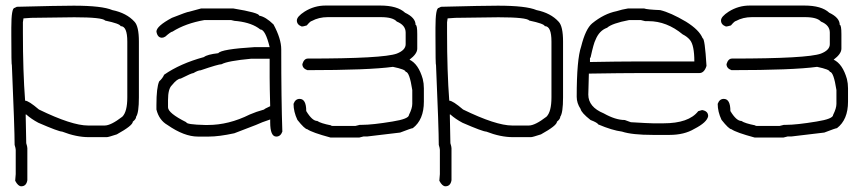

<svg xmlns="http://www.w3.org/2000/svg" viewBox="-20 -483 3040 679"><path d="M240.7 -462.9Q340.8 -462.9 377.4 -447.3Q427.7 -437 455.6 -406.2Q471.2 -390.1 471.2 -335.9V-138.7Q471.2 -84 461.4 -70.3Q461.4 -62 449.7 -52.7Q449.7 -39.1 393.1 -7.8Q363.3 2 357.9 2H293.5Q250 2 199.7 -17.6Q187.5 -17.6 115.7 -48.8Q90.8 -62 72.8 -78.1H70.8V-76.2Q70.8 -50.8 72.8 23.4Q76.7 36.1 76.7 41V154.3Q73.2 175.8 55.2 175.8Q43.9 175.8 33.7 156.2L35.6 132.8V46.9Q35.6 42 31.7 29.3Q31.7 -27.3 22 -252Q20 -252 20 -357.4V-384.8Q20 -455.1 31.7 -455.1L39.6 -459Q189 -462.9 240.7 -462.9ZM90.3 -419.9 63 -418 61 -404.3V-367.2Q61 -229.5 68.8 -127Q81.1 -127 117.7 -95.7Q233.9 -39.1 291.5 -39.1H350.1Q372.1 -39.1 412.6 -70.3Q430.2 -87.9 430.2 -138.7V-335.9Q430.2 -390.6 406.7 -390.6Q403.8 -399.4 352.1 -410.2Q342.3 -421.9 242.7 -421.9Q123.5 -419.9 90.3 -419.9Z M691.4 -453.1H804.7Q896.5 -438 896.5 -427.7Q919.4 -423.8 947.3 -396.5Q974.6 -345.7 974.6 -308.6Q974.6 -130.9 978.5 -17.6Q972.2 0 957 0Q935.5 0 935.5 -50.8V-60.5Q905.8 -50.8 884.8 -41L808.6 -11.7Q754.4 0 718.8 0H679.7Q631.3 0 572.3 -41Q542.5 -58.1 533.2 -95.7V-111.3Q533.2 -173.8 543 -195.3Q554.7 -205.6 560.5 -218.8Q617.2 -258.3 701.2 -281.2Q712.9 -290.5 752 -294.9Q761.7 -309.1 880.9 -316.4H933.6Q918.5 -378.9 900.4 -378.9Q872.1 -401.9 820.3 -408.2Q810.5 -408.2 796.9 -412.1H703.1Q636.2 -400.4 589.8 -371.1Q584.5 -371.1 564.5 -353.5Q558.1 -349.6 552.7 -349.6Q537.1 -349.6 533.2 -371.1Q533.2 -390.6 587.9 -419.9Q642.1 -441.4 648.4 -441.4ZM574.2 -103.5Q574.2 -83 638.7 -50.8Q638.7 -42.5 705.1 -41H714.8Q789.1 -41 863.3 -78.1Q885.7 -87.9 914.1 -95.7Q914.1 -97.7 935.5 -107.4Q933.6 -178.2 933.6 -209V-275.4H869.1Q784.7 -267.6 763.7 -255.9Q752.4 -255.9 689.5 -234.4Q680.7 -234.4 664.1 -224.6Q657.7 -224.6 619.1 -205.1Q606.9 -205.1 587.9 -181.6Q574.2 -168.9 574.2 -128.9Z M1131.3 -463.4H1324.7Q1385.3 -463.4 1412.6 -438Q1449.7 -420.4 1449.7 -395Q1455.6 -395 1455.6 -361.8V-311Q1455.6 -292.5 1428.2 -272Q1460 -256.8 1475.1 -203.6Q1479 -188 1479 -170.4V-123.5Q1479 -59.6 1439.9 -29.8Q1435.5 -29.8 1395 -14.2L1279.8 -0.5H1266.1Q1252 3.4 1250.5 3.4H1148.9Q1083.5 -14.2 1066.9 -25.9Q1057.6 -26.4 1031.7 -59.1Q1018.1 -87.9 1018.1 -115.7Q1024.4 -133.3 1039.6 -133.3Q1063 -133.3 1063 -90.3Q1084 -55.2 1102.1 -55.2Q1113.8 -46.9 1150.9 -39.6Q1150.9 -37.6 1156.7 -37.6H1236.8Q1251 -41.5 1252.4 -41.5H1260.3Q1296.9 -41.5 1367.7 -53.2Q1426.3 -62.5 1426.3 -76.7Q1438 -100.1 1438 -115.7V-164.6Q1428.2 -229 1414.6 -229Q1414.6 -237.3 1369.6 -246.6Q1283.7 -234.9 1066.9 -234.9Q1049.3 -241.2 1049.3 -256.3Q1055.2 -275.9 1068.8 -275.9Q1335.4 -275.9 1383.3 -293.5Q1414.6 -305.7 1414.6 -326.7V-367.7Q1414.6 -394 1383.3 -406.7Q1369.6 -422.4 1326.7 -422.4H1139.2Q1107.4 -422.4 1082.5 -408.7Q1078.1 -408.7 1064.9 -393.1Q1052.2 -389.2 1047.4 -389.2Q1029.8 -395.5 1029.8 -410.6Q1029.8 -424.3 1057.1 -441.9Q1091.3 -463.4 1131.3 -463.4Z M1740.7 -462.9Q1840.8 -462.9 1877.4 -447.3Q1927.7 -437 1955.6 -406.2Q1971.2 -390.1 1971.2 -335.9V-138.7Q1971.2 -84 1961.4 -70.3Q1961.4 -62 1949.7 -52.7Q1949.7 -39.1 1893.1 -7.8Q1863.3 2 1857.9 2H1793.5Q1750 2 1699.7 -17.6Q1687.5 -17.6 1615.7 -48.8Q1590.8 -62 1572.8 -78.1H1570.8V-76.2Q1570.8 -50.8 1572.8 23.4Q1576.7 36.1 1576.7 41V154.3Q1573.2 175.8 1555.2 175.8Q1543.9 175.8 1533.7 156.2L1535.6 132.8V46.9Q1535.6 42 1531.7 29.3Q1531.7 -27.3 1522 -252Q1520 -252 1520 -357.4V-384.8Q1520 -455.1 1531.7 -455.1L1539.6 -459Q1689 -462.9 1740.7 -462.9ZM1590.3 -419.9 1563 -418 1561 -404.3V-367.2Q1561 -229.5 1568.8 -127Q1581.1 -127 1617.7 -95.7Q1733.9 -39.1 1791.5 -39.1H1850.1Q1872.1 -39.1 1912.6 -70.3Q1930.2 -87.9 1930.2 -138.7V-335.9Q1930.2 -390.6 1906.7 -390.6Q1903.8 -399.4 1852.1 -410.2Q1842.3 -421.9 1742.7 -421.9Q1623.5 -419.9 1590.3 -419.9Z M2201.2 -453.1H2257.8Q2267.6 -449.2 2314.5 -447.3Q2351.6 -438.5 2406.2 -406.2Q2453.1 -377 2464.8 -347.7Q2472.7 -347.7 2478.5 -250Q2470.7 -224.6 2453.1 -224.6H2242.2Q2182.1 -224.6 2062.5 -222.7Q2060.5 -165 2060.5 -148.4Q2060.5 -104.5 2115.2 -82Q2156.7 -58.6 2189.5 -58.6L2210.9 -50.8Q2276.4 -46.9 2289.1 -46.9H2326.2Q2416 -46.9 2449.2 -89.8L2462.9 -93.8Q2484.4 -90.3 2484.4 -72.3Q2480.5 -50.3 2435.5 -27.3Q2399.9 -5.9 2347.7 -5.9H2289.1Q2214.8 -5.9 2179.7 -17.6Q2145 -22 2095.7 -43Q2092.8 -49.3 2068.4 -58.6Q2035.6 -84.5 2033.2 -97.7Q2019.5 -118.2 2019.5 -140.6Q2019.5 -273.4 2035.2 -318.4Q2050.8 -380.9 2074.2 -400.4Q2116.2 -434.6 2160.2 -443.4Q2179.7 -449.7 2201.2 -453.1ZM2066.4 -277.3V-263.7Q2168 -265.6 2226.6 -265.6H2435.5Q2435.5 -323.2 2419.9 -341.8Q2410.2 -353.5 2394.5 -361.3Q2337.9 -408.2 2273.4 -408.2H2261.7Q2248 -412.1 2246.1 -412.1H2205.1Q2144 -400.4 2127 -384.8Q2099.1 -375 2085.9 -341.8Q2079.6 -330.6 2068.4 -279.3Q2066.4 -279.3 2066.4 -277.3Z M2631.3 -463.4H2824.7Q2885.3 -463.4 2912.6 -438Q2949.7 -420.4 2949.7 -395Q2955.6 -395 2955.6 -361.8V-311Q2955.6 -292.5 2928.2 -272Q2960 -256.8 2975.1 -203.6Q2979 -188 2979 -170.4V-123.5Q2979 -59.6 2939.9 -29.8Q2935.5 -29.8 2895 -14.2L2779.8 -0.5H2766.1Q2752 3.4 2750.5 3.4H2648.9Q2583.5 -14.2 2566.9 -25.9Q2557.6 -26.4 2531.7 -59.1Q2518.1 -87.9 2518.1 -115.7Q2524.4 -133.3 2539.6 -133.3Q2563 -133.3 2563 -90.3Q2584 -55.2 2602.1 -55.2Q2613.8 -46.9 2650.9 -39.6Q2650.9 -37.6 2656.7 -37.6H2736.8Q2751 -41.5 2752.4 -41.5H2760.3Q2796.9 -41.5 2867.7 -53.2Q2926.3 -62.5 2926.3 -76.7Q2938 -100.1 2938 -115.7V-164.6Q2928.2 -229 2914.6 -229Q2914.6 -237.3 2869.6 -246.6Q2783.7 -234.9 2566.9 -234.9Q2549.3 -241.2 2549.3 -256.3Q2555.2 -275.9 2568.8 -275.9Q2835.4 -275.9 2883.3 -293.5Q2914.6 -305.7 2914.6 -326.7V-367.7Q2914.6 -394 2883.3 -406.7Q2869.6 -422.4 2826.7 -422.4H2639.2Q2607.4 -422.4 2582.5 -408.7Q2578.1 -408.7 2564.9 -393.1Q2552.2 -389.2 2547.4 -389.2Q2529.8 -395.5 2529.8 -410.6Q2529.8 -424.3 2557.1 -441.9Q2591.3 -463.4 2631.3 -463.4Z"/></svg>

Font: CEF Fonts CJK Mono
Style: Regular
Weight: 400
Designer: PartyBoss (派对大魔王)
Version: Release 2.25